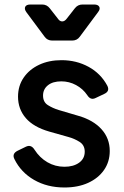

<svg xmlns="http://www.w3.org/2000/svg" viewBox="-20 -820 552 852"><path d="M266 12Q190 12 131.5 -21.5Q73 -55 44 -114Q32 -138 58 -151L95 -169Q118 -180 133 -156Q156 -120 190.5 -100Q225 -80 266 -80Q306 -80 331 -98Q356 -116 356 -147Q356 -176 333 -190.5Q310 -205 284 -212L199 -236Q129 -256 94.5 -296Q60 -336 60 -391Q60 -439 85 -475.5Q110 -512 153.5 -532.5Q197 -553 253 -553Q319 -553 373 -523.5Q427 -494 456 -440Q469 -415 442 -403L404 -385Q382 -374 367 -398Q348 -426 317.5 -442.5Q287 -459 252 -459Q214 -459 192.5 -441.5Q171 -424 171 -396Q171 -367 192.5 -353.5Q214 -340 240 -332L328 -306Q394 -287 430.5 -246.5Q467 -206 467 -150Q467 -102 441.5 -65.5Q416 -29 371 -8.5Q326 12 266 12ZM212 -640Q190 -640 178 -657L97 -766Q87 -780 92 -790Q97 -800 115 -800H167Q188 -800 201 -783L237 -737Q245 -725 256 -725Q267 -725 276 -737L312 -783Q325 -800 346 -800H398Q415 -800 420.5 -790Q426 -780 415 -766L334 -657Q322 -640 300 -640Z"/></svg>

Font: Pitagon Sans Text SemiBold
Style: Regular
Weight: 600
Designer: Travis Tran
Foundry: Pitagon
Version: Version 1.001; ttfautohint (v1.8.4.7-5d5b);gftools[0.9.26]